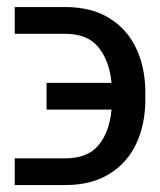

<svg xmlns="http://www.w3.org/2000/svg" viewBox="-20 -534 462 554"><path d="M301.8 -217.8H114.3V-294.9H301.8Q295.9 -357.9 264.4 -397.2Q232.9 -436.5 168 -436.5H22.5V-513.7H168Q244.1 -513.7 296.1 -481.2Q348.1 -448.7 373.8 -392.8Q399.4 -336.9 399.4 -266.6V-247.1Q399.4 -176.8 373.8 -120.8Q348.1 -64.9 296.1 -32.5Q244.1 0 168 0H22.5V-77.1H168Q233.9 -77.1 265.1 -116Q296.4 -154.8 301.8 -217.8Z"/></svg>

Font: Pretendard GOV
Style: Regular
Weight: 400
Designer: Base glyphs from Inter by Rasmus Andersson; Hangeul glyphs from Noto Sans CJK(Source Han Sans) by Jang Soo-young and Kan
Foundry: Kil Hyung-jin
Version: Version 1.309